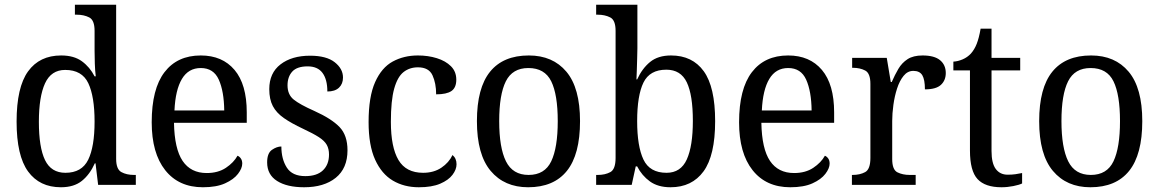

<svg xmlns="http://www.w3.org/2000/svg" viewBox="-20 -780 4890 810"><path d="M237 10Q147 10 98.5 -56.5Q50 -123 50 -267Q50 -412 98.5 -479Q147 -546 238 -546Q292 -546 325.5 -521.5Q359 -497 379 -458H384Q381 -482 380 -511.5Q379 -541 379 -566V-650Q379 -695 356.5 -706.5Q334 -718 304 -718H296V-760H470V-110Q470 -66 492 -54Q514 -42 545 -42H553V0H394L383 -91H380Q359 -44 325.5 -17Q292 10 237 10ZM256 -51Q325 -51 352 -106Q379 -161 379 -267Q379 -373 352.5 -429Q326 -485 255 -485Q196 -485 170 -428.5Q144 -372 144 -266Q144 -158 170 -104.5Q196 -51 256 -51Z M836 10Q734 10 677 -62Q620 -134 620 -264Q620 -405 674 -475.5Q728 -546 827 -546Q918 -546 969.5 -485Q1021 -424 1021 -306V-262H714Q716 -152 750.5 -101Q785 -50 852 -50Q900 -50 933 -72Q966 -94 982 -123Q990 -120 996 -111.5Q1002 -103 1002 -90Q1002 -70 984 -46.5Q966 -23 929.5 -6.5Q893 10 836 10ZM926 -314Q925 -395 903 -444Q881 -493 827 -493Q775 -493 747.5 -447Q720 -401 716 -314Z M1263 10Q1191 10 1149 -16.5Q1107 -43 1107 -95Q1107 -134 1127.5 -148Q1148 -162 1167 -162Q1167 -109 1190 -73Q1213 -37 1268 -37Q1317 -37 1342.5 -61.5Q1368 -86 1368 -128Q1368 -152 1358.5 -169Q1349 -186 1325 -201.5Q1301 -217 1258 -237Q1209 -260 1177.5 -282Q1146 -304 1131 -332.5Q1116 -361 1116 -404Q1116 -472 1163.5 -508.5Q1211 -545 1288 -545Q1357 -545 1392 -517.5Q1427 -490 1427 -453Q1427 -426 1410 -410Q1393 -394 1361 -394Q1361 -445 1340.5 -472.5Q1320 -500 1278 -500Q1233 -500 1213 -478Q1193 -456 1193 -420Q1193 -381 1219 -360Q1245 -339 1306 -312Q1379 -279 1412.5 -244Q1446 -209 1446 -146Q1446 -70 1396.5 -30Q1347 10 1263 10Z M1747 10Q1685 10 1637.5 -18Q1590 -46 1562.5 -106.5Q1535 -167 1535 -265Q1535 -372 1562.5 -433.5Q1590 -495 1637 -520.5Q1684 -546 1743 -546Q1786 -546 1823 -534.5Q1860 -523 1882.5 -500.5Q1905 -478 1905 -444Q1905 -410 1884.5 -396Q1864 -382 1820 -382Q1820 -429 1804.5 -462.5Q1789 -496 1743 -496Q1708 -496 1682.5 -476Q1657 -456 1643 -406Q1629 -356 1629 -266Q1629 -159 1661 -105Q1693 -51 1765 -51Q1810 -51 1842 -72.5Q1874 -94 1889 -126Q1906 -112 1906 -87Q1906 -65 1889 -42.5Q1872 -20 1837 -5Q1802 10 1747 10Z M2208 10Q2108 10 2050 -59Q1992 -128 1992 -269Q1992 -409 2047.5 -477.5Q2103 -546 2211 -546Q2312 -546 2369.5 -477.5Q2427 -409 2427 -269Q2427 -128 2371.5 -59Q2316 10 2208 10ZM2210 -42Q2278 -42 2305.5 -99.5Q2333 -157 2333 -269Q2333 -381 2305.5 -437Q2278 -493 2209 -493Q2142 -493 2114 -437Q2086 -381 2086 -269Q2086 -157 2114.5 -99.5Q2143 -42 2210 -42Z M2809 10Q2756 10 2722 -14.5Q2688 -39 2668 -78H2662L2645 0H2495V-42H2502Q2533 -42 2555 -54Q2577 -66 2577 -114V-650Q2577 -695 2554.5 -706.5Q2532 -718 2502 -718H2495V-760H2669V-576Q2669 -558 2668 -532Q2667 -506 2666.5 -482Q2666 -458 2665 -445H2668Q2689 -491 2722.5 -518.5Q2756 -546 2811 -546Q2901 -546 2949 -479.5Q2997 -413 2997 -269Q2997 -124 2948 -57Q2899 10 2809 10ZM2792 -51Q2852 -51 2877.5 -107.5Q2903 -164 2903 -270Q2903 -379 2877.5 -432.5Q2852 -486 2791 -486Q2721 -486 2694.5 -431.5Q2668 -377 2668 -269Q2668 -163 2694.5 -107Q2721 -51 2792 -51Z M3314 10Q3212 10 3155 -62Q3098 -134 3098 -264Q3098 -405 3152 -475.5Q3206 -546 3305 -546Q3396 -546 3447.5 -485Q3499 -424 3499 -306V-262H3192Q3194 -152 3228.5 -101Q3263 -50 3330 -50Q3378 -50 3411 -72Q3444 -94 3460 -123Q3468 -120 3474 -111.5Q3480 -103 3480 -90Q3480 -70 3462 -46.5Q3444 -23 3407.5 -6.5Q3371 10 3314 10ZM3404 -314Q3403 -395 3381 -444Q3359 -493 3305 -493Q3253 -493 3225.5 -447Q3198 -401 3194 -314Z M3574 0V-42H3577Q3608 -42 3630 -54Q3652 -66 3652 -114V-426Q3652 -471 3630 -482.5Q3608 -494 3578 -494H3575V-536H3721L3738 -434H3742Q3755 -464 3770 -489.5Q3785 -515 3809 -530.5Q3833 -546 3872 -546Q3922 -546 3946 -526Q3970 -506 3970 -472Q3970 -441 3949.5 -422Q3929 -403 3882 -403Q3882 -444 3871 -462.5Q3860 -481 3833 -481Q3809 -481 3792 -460Q3775 -439 3764.5 -406.5Q3754 -374 3749 -337.5Q3744 -301 3744 -270V-109Q3744 -64 3766 -53Q3788 -42 3818 -42H3843V0Z M4205 10Q4136 10 4104 -24.5Q4072 -59 4072 -145V-483H4002V-520Q4021 -521 4041 -529.5Q4061 -538 4076 -554Q4091 -571 4100.5 -595Q4110 -619 4117 -659H4163V-536H4284V-483H4163V-143Q4163 -91 4181 -67Q4199 -43 4231 -43Q4249 -43 4263.5 -45Q4278 -47 4292 -50V-6Q4280 0 4255 5Q4230 10 4205 10Z M4580 10Q4480 10 4422 -59Q4364 -128 4364 -269Q4364 -409 4419.5 -477.5Q4475 -546 4583 -546Q4684 -546 4741.5 -477.5Q4799 -409 4799 -269Q4799 -128 4743.5 -59Q4688 10 4580 10ZM4582 -42Q4650 -42 4677.5 -99.5Q4705 -157 4705 -269Q4705 -381 4677.5 -437Q4650 -493 4581 -493Q4514 -493 4486 -437Q4458 -381 4458 -269Q4458 -157 4486.5 -99.5Q4515 -42 4582 -42Z"/></svg>

Font: Noto Serif Tamil SemiCondensed
Style: Regular
Weight: 400
Width: 4
Designer: Indian Type Foundry, Tom Grace, and the Monotype Design Team
Foundry: Monotype Imaging Inc.
Version: Version 2.004; ttfautohint (v1.8.4.7-5d5b)